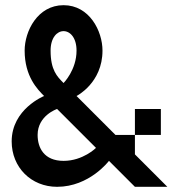

<svg xmlns="http://www.w3.org/2000/svg" viewBox="-20 -720 690 740"><path d="M150 -350C150 -350 25 -300 25 -175C25 -75 100 0 200 0C325 0 400 -100 400 -100L500 0H625L500 -125V-200H425L275 -350C275 -350 375 -400 375 -525C375 -600 325 -700 225 -700C125 -700 75 -600 75 -525C75 -425 125 -375 150 -350ZM125 -200C125 -275 200 -300 200 -300L350 -150C350 -150 300 -100 225 -100C150 -100 125 -150 125 -200ZM175 -525C175 -575 200 -600 225 -600C250 -600 275 -575 275 -525C275 -450 225 -400 225 -400C200 -425 175 -450 175 -525ZM500 -200H600V-300H500Z"/></svg>

Font: LS-VG5000
Style: Regular
Weight: 400
Designer: Justin Bihan, 2021
Foundry: Justin Bihan, 2021
Version: Version 1.000;Glyphs 3.1.2 (3151)